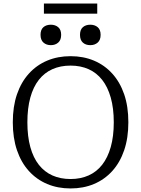

<svg xmlns="http://www.w3.org/2000/svg" viewBox="-20 -1043 794 1080"><path d="M377 17Q305 17 245.5 -8Q186 -33 142.5 -81Q99 -129 75.5 -198Q52 -267 52 -355Q52 -444 75.5 -512.5Q99 -581 142.5 -629Q186 -677 245.5 -702Q305 -727 377 -727Q449 -727 508.5 -702Q568 -677 611.5 -629Q655 -581 678.5 -512.5Q702 -444 702 -355Q702 -267 678.5 -198Q655 -129 611.5 -81Q568 -33 508.5 -8Q449 17 377 17ZM377 -36Q433 -36 478 -56Q523 -76 554.5 -116Q586 -156 603 -216Q620 -276 620 -355Q620 -434 603 -494Q586 -554 554.5 -594Q523 -634 478 -654Q433 -674 377 -674Q320 -674 275 -654Q230 -634 198.5 -594Q167 -554 150.5 -494Q134 -434 134 -355Q134 -276 150.5 -216Q167 -156 198.5 -116Q230 -76 275 -56Q320 -36 377 -36ZM324 -847Q324 -818 307.5 -803.5Q291 -789 266 -789Q241 -789 224.5 -803.5Q208 -818 208 -847Q208 -876 224 -890Q240 -904 266 -904Q291 -904 307.5 -890Q324 -876 324 -847ZM546 -847Q546 -818 529.5 -803.5Q513 -789 488 -789Q462 -789 446 -803.5Q430 -818 430 -847Q430 -876 446 -890Q462 -904 488 -904Q513 -904 529.5 -890Q546 -876 546 -847ZM227 -1023H527V-966H227Z"/></svg>

Font: Roboto Serif SemiCondensed Light
Style: Regular
Weight: 300
Width: 4
Designer: Greg Gazdowicz
Foundry: Commercial Type
Version: Version 1.007